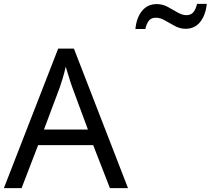

<svg xmlns="http://www.w3.org/2000/svg" viewBox="-20 -967 1083 987"><path d="M545 0 459 -221H176L91 0H0L279 -717H360L638 0ZM352 -517Q349 -525 342 -546Q335 -567 328.5 -589.5Q322 -612 318 -624Q311 -593 302 -563.5Q293 -534 287 -517L206 -301H432ZM676 -818Q682 -877 710.5 -911.5Q739 -946 786 -946Q816 -946 842.5 -931.5Q869 -917 893 -903Q917 -889 938 -889Q961 -889 973.5 -903.5Q986 -918 993 -947H1043Q1037 -889 1009 -854Q981 -819 934 -819Q906 -819 879.5 -833Q853 -847 828.5 -861.5Q804 -876 782 -876Q758 -876 746 -861.5Q734 -847 727 -818Z"/></svg>

Font: Noto Sans Thai Looped
Style: Regular
Weight: 400
Designer: Sasikarn Vongin, Ben Mitchell
Foundry: The Fontpad Ltd
Version: Version 1.001; ttfautohint (v1.8.4.7-5d5b)